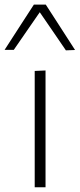

<svg xmlns="http://www.w3.org/2000/svg" viewBox="-48 -796 340 816"><path d="M99.5 0V-494.5L145.5 -496.5V0ZM-28.5 -584Q3 -633 33.8 -680.5Q64.5 -728 96 -776.5H146.5Q177.5 -728.5 208.5 -680.5Q239.5 -632.5 271 -583.5L232 -582Q204 -623 176.5 -663.2Q149 -703.5 121 -744Q93 -703.5 66 -664.5Q38.5 -625 10.5 -584Z"/></svg>

Font: Heraclito ExtraLight
Style: Regular
Weight: 200
Designer: Kostas Bartsokas (font) & Cristiano Sobral (main changes)
Foundry: Kostas Bartsokas (font) & Cristiano Sobral (main changes)
Version: Version 1.00;July 8, 2020;FontCreator 13.0.0.2655 64-bit